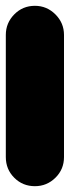

<svg xmlns="http://www.w3.org/2000/svg" viewBox="-20 -640 240 660"><path d="M0 -100H200V-520H0ZM100 -200Q58 -200 29 -170.5Q0 -141 0 -100Q0 -58 29 -29Q58 0 100 0Q141 0 170.5 -29Q200 -58 200 -100Q200 -141 170.5 -170.5Q141 -200 100 -200ZM100 -620Q58 -620 29 -590.5Q0 -561 0 -520Q0 -478 29 -449Q58 -420 100 -420Q141 -420 170.5 -449Q200 -478 200 -520Q200 -561 170.5 -590.5Q141 -620 100 -620Z"/></svg>

Font: Wavefont Black
Style: Regular
Weight: 900
Version: Version 3.004;gftools[0.9.33]